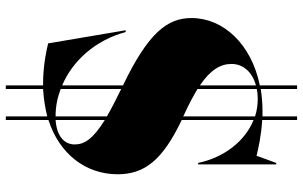

<svg xmlns="http://www.w3.org/2000/svg" viewBox="-206 -674 1017 644"><g transform="rotate(90 302.0 -351.5)"><path d="M266 137H278V12C311 10 342 5 370 -2V137H382V-6C497 -43 564 -132 564 -238C564 -329 516 -389 382 -453V-694C454 -665 508 -594 526 -508H531V-770H526L502 -704C482 -709 435 -720 382 -723V-840H370V-724H354C327 -724 302 -722 278 -718V-840H266V-715C128 -687 40 -593 40 -486C40 -405 89 -341 266 -256V-52C183 -87 114 -164 87 -265H81L125 -5C141 -1 196 12 259 12H266ZM194 -620C194 -660 222 -690 266 -702V-514C214 -549 194 -583 194 -620ZM278 -47V-250C315 -232 346 -216 370 -202V-30H368C337 -30 307 -36 278 -47ZM278 -506V-705C288 -707 299 -708 311 -708C332 -708 351 -705 370 -699V-458L364 -461C329 -477 301 -492 278 -506ZM382 -30V-195C448 -154 464 -125 464 -94C464 -62 440 -34 382 -30Z"/></g></svg>

Font: Nyght Serif Dark
Style: Regular
Weight: 800
Designer: Maksym Kobuzan
Version: Version 0.410;Glyphs 3.1.2 (3151)